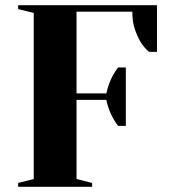

<svg xmlns="http://www.w3.org/2000/svg" viewBox="-20 -720 650 740"><path d="M390 -360Q394 -380 401 -398.5Q408 -417 416 -431Q425 -447 435 -460H465V-235H435Q425 -248 416 -264Q408 -278 401 -296Q394 -314 390 -335H275V-30L335 -15V0H50V-15L110 -30V-670L50 -685V-700H585V-520H555Q536 -535 522 -558Q510 -578 500 -606.5Q490 -635 490 -675H275V-360Z"/></svg>

Font: Yeseva One
Style: Regular
Weight: 400
Designer: Jovanny Lemonad
Foundry: Jovanny Lemonad
Version: Version 2.001; ttfautohint (v0.91) -l 8 -r 50 -G 200 -x 0 -w